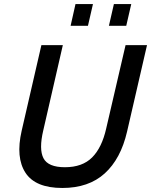

<svg xmlns="http://www.w3.org/2000/svg" viewBox="-20 -911 740 940"><path d="M325.7 -784.7 349.6 -891.1H435.1L410.6 -784.7ZM513.2 -784.7 537.6 -891.1H622.6L598.1 -784.7ZM285.2 9.3Q153.3 9.3 104.7 -65.2Q56.2 -139.6 85.9 -270L182.6 -689.9H287.6L191.9 -272.9Q169.9 -180.2 192.9 -136.2Q215.8 -92.3 297.9 -92.3Q383.3 -92.3 431.2 -140.4Q479 -188.5 500 -282.2L594.7 -689.9H699.7L602.1 -266.6Q571.3 -133.3 492.7 -62Q414.1 9.3 285.2 9.3Z"/></svg>

Font: HK Grotesk SmBold Legacy Italic
Style: Regular
Weight: 600
Italic angle: -13°
Designer: Alfredo Marco Pradil
Foundry: Hanken Design Co.
Version: Version 2.022;PS 002.022;hotconv 1.0.88;makeotf.lib2.5.64775